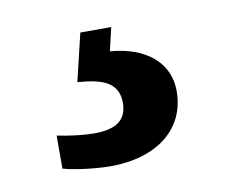

<svg xmlns="http://www.w3.org/2000/svg" viewBox="-42 -59 418 349"><g transform="rotate(-10 166.5 115.5)"><path d="M137 240C222 240 279 197 279 126C279 73 237 39 172 34L182 -9H125L104 79C147 82 179 91 179 130C179 164 156 176 118 176C100 176 74 173 50 168V229C74 236 116 240 137 240Z"/></g></svg>

Font: Noto Serif Lao
Style: Bold
Weight: 700
Designer: Monotype Design Team
Foundry: Monotype Imaging Inc.
Version: Version 2.003